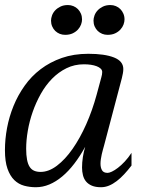

<svg xmlns="http://www.w3.org/2000/svg" viewBox="-20 -747 624 777"><path d="M85.9 -145Q85.9 -119.1 89.4 -101.1Q92.8 -83 99.9 -72Q106.9 -61 117.9 -56.2Q128.9 -51.3 144.5 -51.3Q177.2 -51.3 210.4 -76.4Q243.7 -101.6 273.7 -144.5Q303.7 -187.5 328.9 -244.1Q354 -300.8 371.1 -363.8L390.1 -434.1Q393.6 -445.8 393.6 -455.6Q393.6 -463.4 387.5 -469.2Q381.3 -475.1 371.1 -479Q360.8 -482.9 347.7 -484.9Q334.5 -486.8 319.8 -486.8Q281.2 -486.8 249 -470.9Q216.8 -455.1 190.7 -428.5Q164.6 -401.9 145 -366.9Q125.5 -332 112.3 -294.2Q99.1 -256.3 92.5 -217.8Q85.9 -179.2 85.9 -145ZM0 -139.6Q0 -183.1 8.5 -229Q17.1 -274.9 34.7 -318.1Q52.2 -361.3 79.6 -399.9Q106.9 -438.5 144.5 -467Q182.1 -495.6 230.2 -512.5Q278.3 -529.3 337.4 -529.3Q403.8 -529.3 441.4 -514.4Q479 -499.5 479 -467.8Q479 -459.5 477.3 -450.2Q475.6 -440.9 473.1 -430.7L400.9 -157.2Q398.9 -150.4 396.5 -141.4Q394 -132.3 391.8 -122.8Q389.6 -113.3 388.2 -103.3Q386.7 -93.3 386.7 -84.5Q386.7 -68.8 392.8 -58.1Q398.9 -47.4 415.5 -47.4Q421.9 -47.4 432.9 -52.5Q443.8 -57.6 457.3 -67.9Q470.7 -78.1 484.9 -93.3Q499 -108.4 512.2 -128.4V-77.1Q497.6 -58.1 482.7 -42Q467.8 -25.9 452.4 -14.2Q437 -2.4 421.1 4.2Q405.3 10.7 388.7 10.7Q366.7 10.7 351.8 4.4Q336.9 -2 328.1 -12.7Q319.3 -23.4 315.7 -38.1Q312 -52.7 312 -68.8Q312 -89.8 315.4 -111.6Q318.8 -133.3 324.7 -152.8Q303.7 -114.7 280.5 -84.5Q257.3 -54.2 231.9 -33Q206.5 -11.7 179.7 -0.5Q152.8 10.7 125 10.7Q100.6 10.7 77.9 4.6Q55.2 -1.5 37.8 -18.3Q20.5 -35.2 10.3 -64.2Q0 -93.3 0 -139.6ZM243.7 -606Q231.9 -606 221.7 -610.1Q211.4 -614.3 203.6 -621.8Q195.8 -629.4 191.2 -640.1Q186.5 -650.9 186.5 -663.6Q186.5 -672.9 190.4 -684.1Q194.3 -695.3 202.9 -704.6Q211.4 -713.9 224.4 -720.2Q237.3 -726.6 254.9 -726.6Q266.6 -726.6 277.1 -722.2Q287.6 -717.8 295.2 -710.2Q302.7 -702.6 307.4 -691.9Q312 -681.2 312 -668.5Q312 -658.7 308.1 -647.9Q304.2 -637.2 295.7 -627.7Q287.1 -618.2 274.2 -612.1Q261.2 -606 243.7 -606ZM415.5 -606Q403.8 -606 393.6 -610.1Q383.3 -614.3 375.5 -621.8Q367.7 -629.4 363 -640.1Q358.4 -650.9 358.4 -663.6Q358.4 -672.9 362.3 -684.1Q366.2 -695.3 374.8 -704.6Q383.3 -713.9 396.2 -720.2Q409.2 -726.6 426.8 -726.6Q438.5 -726.6 449 -722.2Q459.5 -717.8 467 -710.2Q474.6 -702.6 479.2 -691.9Q483.9 -681.2 483.9 -668.5Q483.9 -658.7 480 -647.9Q476.1 -637.2 467.5 -627.7Q459 -618.2 446 -612.1Q433.1 -606 415.5 -606Z"/></svg>

Font: Arian Grqi
Style: Italic
Weight: 400
Italic angle: -15°
Designer: Ruben Hakobyan (Tarumian)
Foundry: Ruben Hakobyan (Tarumian)
Version: Version 1.002